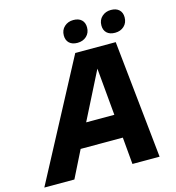

<svg xmlns="http://www.w3.org/2000/svg" viewBox="-198 -979 997 1086"><g transform="rotate(-15 301.0 -436.5)"><path d="M-73 0 293 -690H530L602 0H443L429 -158H182L103 0ZM251 -295H416L391 -572ZM541 -742Q510 -742 493 -758Q476 -774 476 -802Q476 -834 497.5 -853.5Q519 -873 550 -873Q581 -873 598 -857Q615 -841 615 -813Q615 -781 594 -761.5Q573 -742 541 -742ZM321 -742Q290 -742 273 -758Q256 -774 256 -802Q256 -834 277.5 -853.5Q299 -873 330 -873Q361 -873 378 -857Q395 -841 395 -813Q395 -781 374 -761.5Q353 -742 321 -742Z"/></g></svg>

Font: Radio Canada Big
Style: Bold Italic
Weight: 700
Italic angle: -12°
Designer: Étienne Aubert Bonn
Foundry: Coppers and Brasses
Version: Version 1.001